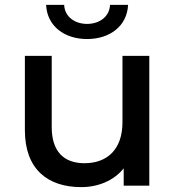

<svg xmlns="http://www.w3.org/2000/svg" viewBox="-20 -761 719 787"><path d="M313 6C383 6 447 -21 487 -71V0H592V-532H482V-260C482 -149 420 -92 326 -92C241 -92 192 -141 192 -240V-532H82V-227C82 -68 175 6 313 6ZM337 -601C430 -601 501 -654 505 -741H431C429 -693 388 -663 337 -663C286 -663 245 -693 243 -741H169C173 -654 244 -601 337 -601Z"/></svg>

Font: Montserrat-Alt1 SemBd
Style: Regular
Weight: 600
Designer: Differentunic
Foundry: Differentunic
Version: Version 7.222